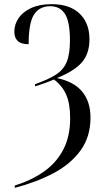

<svg xmlns="http://www.w3.org/2000/svg" viewBox="-20 -745 502 925"><path d="M51 149Q131 124 191 82Q251 40 284.5 -23.5Q318 -87 318 -175Q318 -244 299.5 -287.5Q281 -331 240 -362Q217 -352 194 -344Q171 -336 150 -329L148 -339Q213 -362 249.5 -385.5Q286 -409 301.5 -447Q317 -485 317 -550Q317 -639 293.5 -677Q270 -715 222 -715Q170 -715 144 -675Q118 -635 118 -532Q81 -532 65 -548Q49 -564 49 -592Q49 -627 69 -657Q89 -687 129.5 -706Q170 -725 229 -725Q316 -725 363.5 -679.5Q411 -634 411 -556Q411 -486 374 -444Q337 -402 254 -369Q336 -352 376 -303.5Q416 -255 416 -178Q416 -86 368 -20Q320 46 237.5 89.5Q155 133 51 160Z"/></svg>

Font: Noto Serif Display ExtraCondensed
Style: Regular
Weight: 400
Width: 2
Designer: Monotype Design Team
Foundry: Monotype Imaging Inc.
Version: Version 2.009